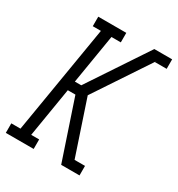

<svg xmlns="http://www.w3.org/2000/svg" viewBox="-175 -848 889 961"><g transform="rotate(30 269.5 -367.5)"><path d="M2 0V-55H55L159 -680H112V-735H274V-680H220L173 -395H210L436 -735H494L490 -708L489 -707L477 -690L263 -368L371 -45L375 -33L376 -28L377 -27L372 0H322L208 -340H164L117 -55H163V0ZM471 -680 477 -690 489 -707 490 -709 494 -735H539V-680ZM372 0 377 -27 376 -28 375 -33 371 -45 367 -55H428V0Z"/></g></svg>

Font: Iosevka Slab Light Oblique
Style: Regular
Weight: 300
Italic angle: -9°
Monospace: yes
Designer: Belleve Invis
Foundry: Belleve Invis
Version: Version 11.1.1; ttfautohint (v1.8.3)